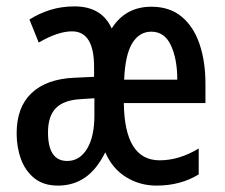

<svg xmlns="http://www.w3.org/2000/svg" viewBox="-20 -570 702 600"><path d="M453 -549Q510 -549 547.5 -518Q585 -487 603.5 -432.5Q622 -378 622 -309V-248H367Q369 -69 479 -69Q540 -69 601 -106V-25Q544 10 469 10Q417 10 374 -16.5Q331 -43 309 -94Q282 -40 245.5 -15Q209 10 161 10Q116 10 87.5 -13Q59 -36 45.5 -73Q32 -110 32 -153Q32 -235 78.5 -279Q125 -323 211 -327L274 -330V-361Q274 -472 205 -472Q161 -472 101 -437L72 -509Q102 -528 137 -539Q172 -550 213 -550Q298 -550 329 -481Q372 -549 453 -549ZM453 -471Q415 -471 393 -434.5Q371 -398 368 -321H534Q534 -386 514 -428.5Q494 -471 453 -471ZM230 -260Q179 -257 154.5 -232Q130 -207 130 -156Q130 -67 190 -67Q229 -67 252 -105Q275 -143 275 -209V-263Z"/></svg>

Font: Noto Sans Thai Looped ExtraCondensed Medium
Style: Regular
Weight: 500
Width: 2
Designer: Sasikarn Vongin, Ben Mitchell
Foundry: The Fontpad Ltd
Version: Version 1.001; ttfautohint (v1.8.4.7-5d5b)